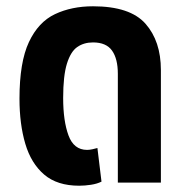

<svg xmlns="http://www.w3.org/2000/svg" viewBox="-20 -581 594 611"><path d="M232 10Q162 10 120.5 -25.5Q79 -61 60.5 -123.5Q42 -186 42 -267Q42 -383 72 -447Q102 -511 155 -536Q208 -561 276 -561Q394 -561 443 -505.5Q492 -450 492 -358V0H355V-346Q355 -394 336.5 -420Q318 -446 276 -446Q247 -446 226 -431.5Q205 -417 193 -378.5Q181 -340 181 -269Q181 -196 198 -150Q215 -104 257 -104Q265 -104 274 -106Q283 -108 290 -110L303 -3Q289 4 269.5 7Q250 10 232 10Z"/></svg>

Font: Noto Sans Thai Cond
Style: Bold
Weight: 700
Width: 3
Designer: Monotype Design Team
Foundry: Monotype Imaging Inc.
Version: Version 2.002; ttfautohint (v1.8.4.7-5d5b)